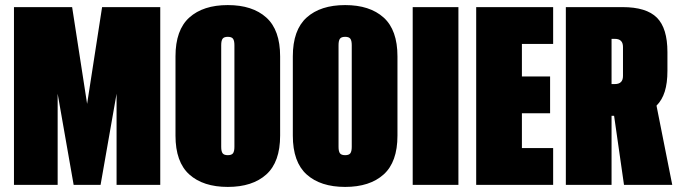

<svg xmlns="http://www.w3.org/2000/svg" viewBox="-20 -728 2672 756"><path d="M611 0H439V-359L376 0H270L207 -359V0H35V-700H264L323 -319L382 -700H611Z M671 -194V-506Q671 -610 725.5 -659Q780 -708 877 -708Q974 -708 1028.5 -659Q1083 -610 1083 -506V-194Q1083 -90 1028.5 -41Q974 8 877 8Q780 8 725.5 -41Q671 -90 671 -194ZM903 -150V-550Q903 -568 897.5 -575.5Q892 -583 877 -583Q862 -583 856.5 -575.5Q851 -568 851 -550V-150Q851 -132 856.5 -124.5Q862 -117 877 -117Q892 -117 897.5 -124.5Q903 -132 903 -150Z M1133 -194V-506Q1133 -610 1187.5 -659Q1242 -708 1339 -708Q1436 -708 1490.5 -659Q1545 -610 1545 -506V-194Q1545 -90 1490.5 -41Q1436 8 1339 8Q1242 8 1187.5 -41Q1133 -90 1133 -194ZM1365 -150V-550Q1365 -568 1359.5 -575.5Q1354 -583 1339 -583Q1324 -583 1318.5 -575.5Q1313 -568 1313 -550V-150Q1313 -132 1318.5 -124.5Q1324 -117 1339 -117Q1354 -117 1359.5 -124.5Q1365 -132 1365 -150Z M1785 -700V0H1605V-700Z M2035 -427H2146V-282H2035V-145H2158V0H1855V-700H2158V-555H2035Z M2398 -272H2388V0H2208V-700H2431Q2525 -700 2566.5 -658.5Q2608 -617 2608 -523V-449Q2608 -401 2597.5 -367.5Q2587 -334 2565 -312L2627 0H2437ZM2388 -397H2401Q2433 -397 2433 -429V-543Q2433 -575 2401 -575H2388Z"/></svg>

Font: FFF_AZADLIQ Black
Style: Regular
Weight: 900
Designer: bBox Type GmbH
Foundry: bBox Type GmbH
Version: Version 1.001